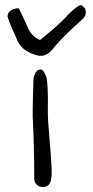

<svg xmlns="http://www.w3.org/2000/svg" viewBox="-20 -749 371 763"><path d="M149 -6Q134 -6 124.5 -16.5Q115 -27 116 -44Q116 -106 114.5 -165.5Q113 -225 110 -286Q110 -291 110 -314Q110 -337 111 -366Q112 -395 112.5 -417Q113 -439 114 -442Q116 -450 121 -459.5Q126 -469 133 -471Q144 -476 150.5 -468.5Q157 -461 161 -451Q164 -445 166 -433.5Q168 -422 169.5 -393.5Q171 -365 170 -305Q170 -287 172 -257.5Q174 -228 177 -194.5Q180 -161 182 -131Q184 -101 185 -83Q187 -41 179.5 -23.5Q172 -6 149 -6ZM128 -529Q105 -535 84.5 -547Q64 -559 50 -586Q38 -612 30 -630.5Q22 -649 18 -660Q10 -682 10 -684Q10 -698 22.5 -707Q35 -716 55 -716L88 -646Q102 -606 139 -590Q207 -644 241 -680Q244 -684 255.5 -695.5Q267 -707 281 -718Q295 -729 303 -729Q321 -719 321 -701Q321 -685 308 -673Q222 -597 189 -553Q160 -520 128 -529Z"/></svg>

Font: Mynerve
Style: Regular
Weight: 400
Designer: Carolina Short
Foundry: Carolina Short
Version: Version 1.000; ttfautohint (v1.8.4.7-5d5b)